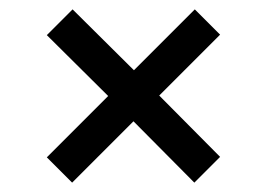

<svg xmlns="http://www.w3.org/2000/svg" viewBox="-20 -565 570 410"><path d="M135 -545 266 -415 396 -545 450 -491 320 -361 450 -230 395 -175 265 -306 134 -175 80 -229 211 -360 80 -490Z"/></svg>

Font: Lora
Style: Bold
Weight: 700
Designer: Olga Karpushina, Alexei Vanyashin (Cyrillic)
Foundry: Cyreal
Version: Version 3.006; ttfautohint (v1.8.4.7-5d5b);gftools[0.9.30]